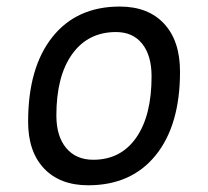

<svg xmlns="http://www.w3.org/2000/svg" viewBox="-20 -547 626 577"><path d="M245.1 9.8Q160.2 9.8 112.3 -40.8Q64.5 -91.3 64.5 -181.2Q64.5 -344.2 137.5 -435.8Q210.4 -527.3 339.8 -527.3Q425.3 -527.3 473.1 -475.8Q521 -424.3 521 -331.5Q521 -170.9 448 -80.6Q375 9.8 245.1 9.8ZM260.3 -66.9Q342.8 -66.9 389.2 -133.1Q435.5 -199.2 435.5 -317.4Q435.5 -379.9 407.5 -415.3Q379.4 -450.7 328.6 -450.7Q244.6 -450.7 197 -384.5Q149.4 -318.4 149.4 -200.2Q149.4 -137.2 179 -102.1Q208.5 -66.9 260.3 -66.9Z"/></svg>

Font: Cascadia Code NF SemiLight
Style: Italic
Weight: 350
Italic angle: -10°
Monospace: yes
Designer: Aaron Bell
Foundry: Saja Typeworks
Version: Version 2404.023; ttfautohint (v1.8.4)